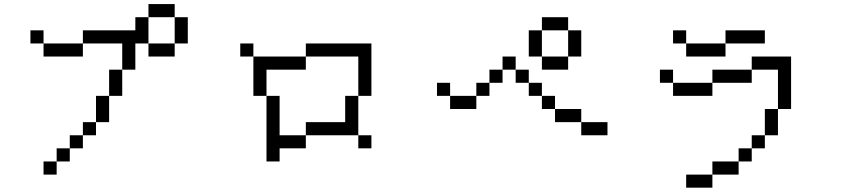

<svg xmlns="http://www.w3.org/2000/svg" viewBox="-20 -832 4040 915"><path d="M250 -62.5H187.5V0H250ZM250 -62.5H312.5V-125H250ZM312.5 -125H375V-187.5H312.5ZM375 -187.5H437.5V-250H375ZM437.5 -250H500Q500 -250 500 -375H437.5Q437.5 -375 437.5 -250ZM500 -375H562.5Q562.5 -375 562.5 -500H500Q500 -500 500 -375ZM562.5 -500H625Q625 -500 625 -625H687.5V-562.5H812.5V-625H687.5Q687.5 -625 687.5 -750H625V-687.5H375V-625H187.5V-562.5H375V-625H562.5Q562.5 -625 562.5 -500ZM187.5 -625V-687.5H125V-625ZM812.5 -625H875Q875 -625 875 -750H812.5Q812.5 -750 812.5 -625ZM687.5 -750H812.5V-812.5H687.5Z M1750 -125V-187.5H1687.5V-125ZM1312.5 -125H1437.5V-187.5H1312.5V-375H1250V-62.5H1312.5ZM1437.5 -187.5H1687.5V-375H1625Q1625 -375 1625 -250H1437.5ZM1250 -375Q1250 -375 1250 -500H1437.5V-562.5H1187.5V-375ZM1687.5 -375H1750Q1750 -375 1750 -625H1437.5V-562.5H1687.5ZM1187.5 -562.5V-625H1125V-562.5Z M2875 -187.5V-250H2750V-187.5ZM2750 -250V-312.5H2625V-250ZM2625 -312.5V-375H2562.5V-312.5ZM2125 -375V-312.5H2250V-375ZM2125 -375V-437.5H2062.5V-375ZM2250 -375H2312.5V-437.5H2250ZM2562.5 -375V-437.5H2500V-375ZM2312.5 -437.5H2375V-500H2312.5ZM2500 -437.5V-500H2437.5V-437.5ZM2375 -500H2437.5V-562.5H2375ZM2562.5 -562.5V-500H2687.5V-562.5ZM2562.5 -562.5Q2562.5 -562.5 2562.5 -687.5H2500Q2500 -687.5 2500 -562.5ZM2687.5 -562.5H2750Q2750 -562.5 2750 -687.5H2687.5Q2687.5 -687.5 2687.5 -562.5ZM2562.5 -687.5H2687.5V-750H2562.5Z M3625 -625V-687.5H3437.5V-625H3250V-562.5H3437.5V-625ZM3375 0H3250V62.5H3375ZM3375 0H3500V-62.5H3375ZM3500 -62.5H3562.5V-125H3500ZM3562.5 -125H3625V-187.5H3562.5ZM3625 -187.5H3687.5Q3687.5 -187.5 3687.5 -312.5H3625Q3625 -312.5 3625 -187.5ZM3687.5 -312.5H3750Q3750 -312.5 3750 -562.5H3562.5V-500H3375V-437.5H3187.5V-375H3375V-437.5H3562.5V-500H3687.5ZM3187.5 -437.5V-500H3125V-437.5ZM3250 -625V-687.5H3187.5V-625Z"/></svg>

Font: Unifont
Style: Regular
Weight: 500
Version: Version 13.0.05